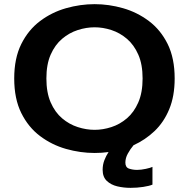

<svg xmlns="http://www.w3.org/2000/svg" viewBox="-20 -726 915 925"><path d="M436 11Q367 11 298.2 -8.5Q229.5 -28 173 -70.5Q116.5 -113 82.5 -181.5Q48.5 -250 48.5 -348Q48.5 -445.5 82.5 -513.8Q116.5 -582 173 -624.5Q229.5 -667 298.2 -686.5Q367 -706 436 -706Q504.5 -706 572.8 -686.5Q641 -667 697.5 -624.5Q754 -582 787.8 -513.8Q821.5 -445.5 821.5 -348Q821.5 -262.5 795.2 -199.5Q769 -136.5 724 -94Q679 -51.5 623.5 -26.5Q607.5 -7.5 595.8 14Q584 35.5 584 57.5Q584 80.5 602 86.5Q620 92.5 640.5 92.5Q659.5 92.5 682.5 87.5Q705.5 82.5 714.5 78V163.5Q699 170 669.8 174.5Q640.5 179 608.5 179Q576 179 545.2 171.8Q514.5 164.5 494.5 145.5Q474.5 126.5 474.5 92Q474.5 67.5 482.8 46Q491 24.5 503 6.5Q470 11 436 11ZM436 -100.5Q476 -100.5 516.8 -113.8Q557.5 -127 591.5 -156Q625.5 -185 646.2 -232.5Q667 -280 667 -348Q667 -416 646.2 -463Q625.5 -510 591.5 -539Q557.5 -568 516.8 -581.2Q476 -594.5 436 -594.5Q395.5 -594.5 354.5 -581.2Q313.5 -568 279.2 -539Q245 -510 224.2 -463Q203.5 -416 203.5 -348Q203.5 -280 224.2 -232.5Q245 -185 279.2 -156Q313.5 -127 354.5 -113.8Q395.5 -100.5 436 -100.5Z"/></svg>

Font: Trispace SemiExpanded SemiBold
Style: Regular
Weight: 600
Width: 6
Designer: Tyler Finck
Foundry: Etcetera Type Company
Version: Version 1.210; ttfautohint (v1.8.3)